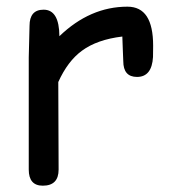

<svg xmlns="http://www.w3.org/2000/svg" viewBox="-20 -535 520 587"><path d="M447.8 -360.8Q444.3 -299.8 398.9 -299.8Q356.9 -299.8 356.9 -348.1Q356.9 -357.4 355.5 -382.3L354 -423.3Q276.9 -414.1 230.5 -379.9Q187 -348.1 158.2 -284.2L159.2 -16.6Q159.2 32.7 110.8 32.7Q67.9 32.7 67.9 -16.6V-359.4Q67.9 -375.5 69.1 -407.7Q70.3 -439.9 70.3 -456.1Q70.3 -505.4 113.3 -505.4Q161.1 -505.4 161.6 -424.3Q255.4 -514.6 369.6 -514.6Q409.2 -514.6 428.7 -484.9Q448.2 -455.1 448.2 -395Q448.2 -369.6 447.8 -360.8Z"/></svg>

Font: Righma Çiddhi
Style: Regular
Weight: 400
Designer: R.S. Wihananto
Foundry: R.S. Wihananto
Version: Version 2.0.1